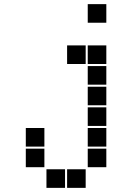

<svg xmlns="http://www.w3.org/2000/svg" viewBox="-20 -715 640 930"><path d="M406 -695Q405 -695 405 -695Q405 -695 405 -694V-606Q405 -605 405 -605Q405 -605 406 -605H494Q495 -605 495 -605Q495 -605 495 -606V-694Q495 -695 495 -695Q495 -695 494 -695ZM306 -495Q305 -495 305 -495Q305 -495 305 -494V-406Q305 -405 305 -405Q305 -405 306 -405H394Q395 -405 395 -405Q395 -405 395 -406V-494Q395 -495 395 -495Q395 -495 394 -495ZM406 -495Q405 -495 405 -495Q405 -495 405 -494V-406Q405 -405 405 -405Q405 -405 406 -405H494Q495 -405 495 -405Q495 -405 495 -406V-494Q495 -495 495 -495Q495 -495 494 -495ZM406 -395Q405 -395 405 -395Q405 -395 405 -394V-306Q405 -305 405 -305Q405 -305 406 -305H494Q495 -305 495 -305Q495 -305 495 -306V-394Q495 -395 495 -395Q495 -395 494 -395ZM406 -295Q405 -295 405 -295Q405 -295 405 -294V-206Q405 -205 405 -205Q405 -205 406 -205H494Q495 -205 495 -205Q495 -205 495 -206V-294Q495 -295 495 -295Q495 -295 494 -295ZM406 -195Q405 -195 405 -195Q405 -195 405 -194V-106Q405 -105 405 -105Q405 -105 406 -105H494Q495 -105 495 -105Q495 -105 495 -106V-194Q495 -195 495 -195Q495 -195 494 -195ZM106 -95Q105 -95 105 -95Q105 -95 105 -94V-6Q105 -5 105 -5Q105 -5 106 -5H194Q195 -5 195 -5Q195 -5 195 -6V-94Q195 -95 195 -95Q195 -95 194 -95ZM406 -95Q405 -95 405 -95Q405 -95 405 -94V-6Q405 -5 405 -5Q405 -5 406 -5H494Q495 -5 495 -5Q495 -5 495 -6V-94Q495 -95 495 -95Q495 -95 494 -95ZM106 5Q105 5 105 5Q105 5 105 6V94Q105 95 105 95Q105 95 106 95H194Q195 95 195 95Q195 95 195 94V6Q195 5 195 5Q195 5 194 5ZM406 5Q405 5 405 5Q405 5 405 6V94Q405 95 405 95Q405 95 406 95H494Q495 95 495 95Q495 95 495 94V6Q495 5 495 5Q495 5 494 5ZM206 105Q205 105 205 105Q205 105 205 106V194Q205 195 205 195Q205 195 206 195H294Q295 195 295 195Q295 195 295 194V106Q295 105 295 105Q295 105 294 105ZM306 105Q305 105 305 105Q305 105 305 106V194Q305 195 305 195Q305 195 306 195H394Q395 195 395 195Q395 195 395 194V106Q395 105 395 105Q395 105 394 105Z"/></svg>

Font: Doto Black
Style: Regular
Weight: 900
Version: Version 1.000